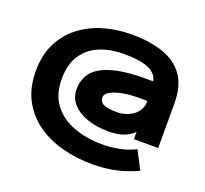

<svg xmlns="http://www.w3.org/2000/svg" viewBox="-113 -768 977 914"><g transform="rotate(20 375.0 -311.5)"><path d="M442 11Q360 11 286.5 -8.5Q213 -28 156.5 -68.5Q100 -109 68 -170.5Q36 -232 36 -315Q36 -397 66.5 -457Q97 -517 149 -556.5Q201 -596 267.5 -615Q334 -634 407 -634Q498 -634 566 -611Q634 -588 671.5 -535.5Q709 -483 709 -394V-169H586V-206Q565 -185 534.5 -173.5Q504 -162 458 -162Q400 -162 352.5 -178Q305 -194 276.5 -225Q248 -256 248 -299Q248 -351 278 -387.5Q308 -424 380 -443Q452 -462 578 -459Q571 -497 529 -515.5Q487 -534 403 -534Q336 -534 282.5 -512.5Q229 -491 197 -444Q165 -397 165 -321Q165 -241 204.5 -191Q244 -141 309 -117.5Q374 -94 451 -94Q492 -94 535.5 -102Q579 -110 618 -130L666 -38Q563 11 442 11ZM465 -262Q512 -262 548 -288.5Q584 -315 584 -362Q483 -365 430 -348Q377 -331 377 -306Q377 -281 399 -271.5Q421 -262 465 -262Z"/></g></svg>

Font: Inconsolata ExtraExpanded Black
Style: Regular
Weight: 900
Width: 8
Monospace: yes
Designer: Raph Levien, Cyreal, Brenton Simpson
Foundry: Raph Levien, Cyreal, Google
Version: Version 3.001; ttfautohint (v1.8.2.53-6de2)